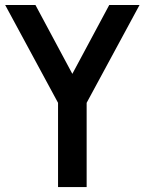

<svg xmlns="http://www.w3.org/2000/svg" viewBox="-20 -760 588 780"><path d="M332 -342.3V0H215.8V-342.3L1 -739.7H124L273.9 -460L423.8 -739.7H546.9Z"/></svg>

Font: News Cycle
Style: Bold
Weight: 700
Version: Version 0.5.1